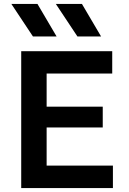

<svg xmlns="http://www.w3.org/2000/svg" viewBox="-20 -962 660 982"><path d="M88.5 0V-700H554V-586H218.5V-416.5H505.5V-310H218.5V-115H557.5V0ZM497 -775.5H376L265.5 -942H399ZM269.5 -775.5H148.5L38 -942H171.5Z"/></svg>

Font: Geologica EX Med
Style: Regular
Weight: 500
Designer: Sindre Bremnes, Frode Helland
Foundry: Monokrom Skriftforlag AS
Version: Version 1.010;gftools[0.9.28]